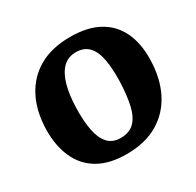

<svg xmlns="http://www.w3.org/2000/svg" viewBox="-158 -894 1105 1085"><g transform="rotate(-30 394.5 -352.0)"><path d="M47 -329Q49 -449 94 -536.5Q139 -624 222 -671.5Q305 -719 425 -719Q538 -719 611.5 -678Q685 -637 720.5 -562Q756 -487 754 -384Q752 -263 707 -173.5Q662 -84 578 -34.5Q494 15 373 15Q263 15 190 -27Q117 -69 81.5 -147Q46 -225 47 -329ZM255 -351Q253 -267 265 -206.5Q277 -146 307 -113.5Q337 -81 389 -81Q446 -81 478.5 -113.5Q511 -146 525.5 -209Q540 -272 543 -363Q545 -446 534 -505Q523 -564 493 -596Q463 -628 410 -628Q359 -628 325.5 -595Q292 -562 274.5 -500Q257 -438 255 -351Z"/></g></svg>

Font: Literata 18pt ExtraBold
Style: Italic
Weight: 800
Italic angle: -2°
Designer: Latin by Veronika Burian and Jose Scaglione. Greek by Irene Vlachou. Cyrillic by Vera Evstafieva
Foundry: TypeTogether
Version: Version 3.103;gftools[0.9.29]